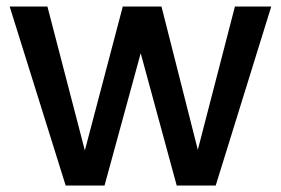

<svg xmlns="http://www.w3.org/2000/svg" viewBox="-20 -571 865 591"><path d="M182.1 0 9.8 -550.8H126L241.2 -107.9L357.9 -550.8H477.1L588.9 -109.9L703.1 -550.8H814.9L644 0H523.9L413.1 -407.2L301.8 0Z"/></svg>

Font: SVN-Poppins Medium
Style: Regular
Weight: 500
Designer: Ninad Kale (Devanagari), Jonny Pinhorn (Latin)
Foundry: Indian Type Foundry
Version: Version 3.002 2017